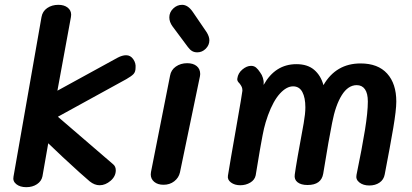

<svg xmlns="http://www.w3.org/2000/svg" viewBox="-20 -769 1709 796"><path d="M36 -37 152 -698Q156 -722 175.5 -735.5Q195 -749 222 -749Q246 -749 260.5 -737.5Q275 -726 275 -708Q275 -702 274 -698L218 -393L468 -530Q487 -540 503 -540Q521 -540 532.5 -523.5Q544 -507 542 -488Q542 -471 533.5 -462Q525 -453 504 -441L220 -285L449 -88Q460 -79 460 -63Q460 -38 438.5 -19.5Q417 -1 393 -1Q372 -1 352 -17Q323 -41 240 -118L180 -175L156 -38Q152 -18 133.5 -5.5Q115 7 89 7Q63 7 47.5 -5.5Q32 -18 36 -37Z M605 -46Q605 -52 606 -56L685 -455Q689 -479 709 -493Q729 -507 756 -507Q781 -507 795.5 -495Q810 -483 810 -462L809 -453L726 -54Q721 -32 702.5 -17.5Q684 -3 658 -3Q634 -3 619.5 -15Q605 -27 605 -46ZM759 -574 695 -660Q682 -678 682 -697Q682 -718 698 -733.5Q714 -749 735 -749Q759 -749 779 -720L837 -635Q848 -617 848 -602Q848 -582 833 -567Q818 -552 798 -552Q786 -552 777 -557Q768 -562 759 -574Z M1623 -348Q1623 -313 1610.5 -239Q1598 -165 1575 -46Q1571 -24 1553.5 -12Q1536 0 1511 0Q1486 0 1470 -12.5Q1454 -25 1458 -44Q1481 -155 1493 -229.5Q1505 -304 1505 -348Q1505 -382 1493 -399Q1481 -416 1459 -416Q1423 -416 1397 -374.5Q1371 -333 1357 -260Q1344 -197 1320 -49Q1312 -2 1255 -2Q1228 -2 1213.5 -13.5Q1199 -25 1202 -45Q1208 -91 1239 -258Q1246 -298 1246 -324Q1246 -364 1233.5 -387.5Q1221 -411 1195 -411Q1168 -411 1140.5 -381Q1113 -351 1091 -291Q1080 -260 1074.5 -236Q1069 -212 1062 -172L1057 -144L1048 -90L1040 -42Q1036 -23 1017.5 -12Q999 -1 976 -1Q953 -1 937.5 -12.5Q922 -24 925 -41Q935 -103 958 -233Q985 -387 985 -393Q985 -402 982.5 -408Q980 -414 974 -422Q972 -424 969 -427.5Q966 -431 964.5 -435Q963 -439 964 -444Q967 -466 985 -481Q1003 -496 1021 -496Q1033 -496 1041.5 -489Q1050 -482 1059 -468Q1066 -459 1070 -446Q1074 -433 1073 -422V-417Q1121 -503 1209 -503Q1255 -503 1282.5 -479.5Q1310 -456 1321 -416Q1373 -506 1475 -506Q1547 -506 1585 -464Q1623 -422 1623 -348Z"/></svg>

Font: Mali SemiBold
Style: Italic
Weight: 600
Italic angle: -10°
Version: Version 1.000; ttfautohint (v1.6)